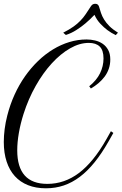

<svg xmlns="http://www.w3.org/2000/svg" viewBox="-20 -999 658 1038"><path d="M228.5 19Q174.3 19 131.8 2.2Q89.4 -14.6 60.3 -46.6Q31.2 -78.6 15.9 -125.2Q0.5 -171.9 0.5 -231.4Q0.5 -264.2 5.1 -300.8Q9.8 -337.4 19.5 -375Q34.7 -434.6 59.1 -488Q83.5 -541.5 115.5 -586.9Q147.5 -632.3 185.8 -669.2Q224.1 -706.1 266.6 -731.9Q309.1 -757.8 355 -771.7Q400.9 -785.6 448.2 -785.6Q470.7 -785.6 493.7 -780.3Q516.6 -774.9 534.9 -762.5Q553.2 -750 564.7 -729.2Q576.2 -708.5 576.2 -677.7Q576.2 -650.4 568.1 -627.2Q560.1 -604 545.7 -584.7Q531.2 -565.4 512.2 -549.3Q493.2 -533.2 471.2 -520.5L462.4 -532.7Q502 -564.5 520.8 -602.8Q539.6 -641.1 539.6 -683.1Q539.6 -727.1 519.3 -747.1Q499 -767.1 460 -767.1Q410.2 -767.1 358.6 -737.5Q307.1 -708 259.8 -656.2Q212.4 -604.5 172.9 -534.4Q133.3 -464.4 107.4 -383.3Q90.8 -331.1 82 -280.5Q73.2 -230 73.2 -186Q73.2 -4.9 235.8 -4.9Q328.6 -4.9 406.7 -63.7Q484.9 -122.6 554.2 -244.6L579.6 -289.6L592.8 -280.3L567.4 -235.4Q530.3 -169.9 491.7 -122.1Q453.1 -74.2 411.6 -43Q370.1 -11.7 324.7 3.7Q279.3 19 228.5 19ZM471.2 -964.8Q476.6 -973.1 482.4 -975.8Q488.3 -978.5 494.6 -978.5Q503.4 -978.5 508.1 -974.6Q512.7 -970.7 515.1 -963.9Q520 -946.8 525.9 -929.2Q531.7 -911.6 542.7 -893.6Q553.7 -875.5 571.5 -857.7Q589.4 -839.8 617.7 -822.3Q617.2 -821.8 615.5 -819.8Q613.8 -817.9 611.3 -815.4Q608.9 -812.5 606 -809.1Q582 -820.3 560.5 -836.4Q542 -850.1 522.7 -870.6Q503.4 -891.1 490.7 -918.9Q467.8 -894.5 442.4 -873Q431.6 -863.8 418.9 -854.5Q406.2 -845.2 392.8 -836.7Q379.4 -828.1 365 -821.3Q350.6 -814.5 336.4 -810.1Q335.9 -810.1 333.7 -811.8Q331.5 -813.5 329.1 -815.9Q326.2 -818.4 321.8 -822.3Q355 -839.4 377 -855Q398.9 -870.6 415 -887.5Q431.2 -904.3 443.8 -923.1Q456.5 -941.9 471.2 -964.8Z"/></svg>

Font: Petit Formal Script
Style: Regular
Weight: 400
Version: Version 1.001; ttfautohint (v0.8) -G 200 -r 50